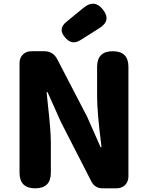

<svg xmlns="http://www.w3.org/2000/svg" viewBox="-20 -1022 804 1042"><path d="M171 0Q86 0 86 -85V-679Q86 -708 104 -726Q122 -744 151 -744H221Q267 -744 290 -702L453 -388L526 -223H531Q531 -226 530 -232Q507 -412 507 -498V-659Q507 -744 592 -744Q677 -744 677 -659V-65Q677 -36 659 -18Q641 0 612 0H586H537Q495 0 476 -37L311 -359L238 -522H233Q235 -500 240 -453Q256 -313 256 -247V-85Q256 0 171 0ZM334 -818Q292 -864 340 -903L392 -946L435 -981Q492 -1027 537 -972Q587 -911 519 -869L416 -804Q370 -775 334 -818Z"/></svg>

Font: GenSenRounded TW H
Style: Regular
Weight: 900
Version: Version 1.501;PS 1;hotconv 16.6.51;makeotf.lib2.5.65220